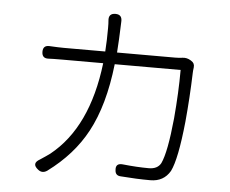

<svg xmlns="http://www.w3.org/2000/svg" viewBox="-48 -653 893 746"><g transform="rotate(5 398.5 -280.0)"><path d="M126 31Q98 9 130 -9Q137 -14 151 -23Q163 -32 168 -35Q312 -150 342 -403H185Q145 -403 128 -402Q103 -401 103 -427Q103 -452 128 -451Q164 -449 184 -449H346Q349 -493 349 -541Q349 -560 348 -569Q345 -598 373 -598Q400 -598 398 -569Q398 -565 397.5 -557Q397 -549 397 -544Q396 -507 392 -449H619Q634 -449 648 -451Q664 -453 679 -444L682 -442Q696 -434 694 -417Q692 -403 692 -396Q689 -300 680 -204Q665 -57 641 -9Q616 34 564 34Q510 34 448 29Q427 28 426 7Q423 -21 452 -18Q508 -12 554 -12Q588 -12 601 -36Q622 -80 635 -213Q644 -316 644 -403H515H387Q369 -242 313 -138Q261 -41 162 32Q143 45 126 31Z"/></g></svg>

Font: GenSenRounded TW L
Style: Regular
Weight: 300
Version: Version 1.501;PS 1;hotconv 16.6.51;makeotf.lib2.5.65220